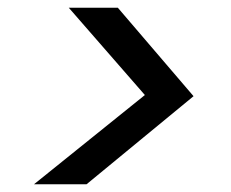

<svg xmlns="http://www.w3.org/2000/svg" viewBox="-20 -599 599 497"><path d="M68 -122 355 -353 158 -579H285L481 -350L204 -122Z"/></svg>

Font: DM Sans 10pt Medium
Style: Italic
Weight: 500
Italic angle: -10°
Version: Version 4.004;gftools[0.9.30]